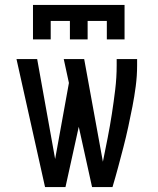

<svg xmlns="http://www.w3.org/2000/svg" viewBox="-20 -760 640 780"><path d="M114 -600V-740H486V-600H414V-675H336V-600H264V-675H186V-600ZM163 0 47 -520H131L204 -114L260 -423L239 -520H322L398 -103Q408 -152 417.5 -200.5Q427 -249 434.5 -297.5Q442 -346 448 -395.5Q454 -445 454 -494V-520H537V-494Q537 -452 531.5 -410Q526 -368 518 -327Q510 -286 501 -244.5Q492 -203 481.5 -162.5Q471 -122 460 -81Q449 -40 437 0H354L300 -245L246 0Z"/></svg>

Font: Iosevka Custom Extended
Style: Regular
Weight: 400
Width: 7
Monospace: yes
Designer: Belleve Invis
Foundry: Belleve Invis
Version: Version 11.2.4; ttfautohint (v1.8.4)